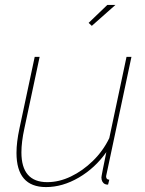

<svg xmlns="http://www.w3.org/2000/svg" viewBox="-20 -750 591 780"><path d="M167 10Q47 10 47 -129Q47 -151 50 -175.5Q53 -200 59 -228L121 -519H141L79 -228Q67 -173 67 -131Q67 -10 172 -10Q220 -10 268 -33Q316 -56 357.5 -96.5Q399 -137 424 -189L494 -519H514L418 -67Q416 -56 413.5 -46Q411 -36 411 -34Q411 -20 424 -20L419 0Q415 0 412 -0.5Q409 -1 407 -2Q400 -5 396 -12Q392 -19 392 -29Q392 -31 393 -36.5Q394 -42 398 -63Q402 -84 412 -132Q366 -67 300 -28.5Q234 10 167 10ZM353 -645 340 -657 416 -730H449Z"/></svg>

Font: Raleway Thin
Style: Italic
Weight: 100
Italic angle: -12°
Designer: Matt McInerney, Pablo Impallari, Rodrigo Fuenzalida
Foundry: Matt McInerney, Pablo Impallari, Rodrigo Fuenzalida
Version: Version 4.026